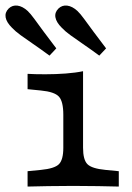

<svg xmlns="http://www.w3.org/2000/svg" viewBox="-57 -686 484 706"><path d="M175.8 -206.5V-263.7Q175.8 -312.9 159.7 -330.6Q143.5 -348.4 93.5 -353.2L44.4 -358.1V-414.5Q55.6 -413.7 72.6 -413.3Q89.5 -412.9 109.7 -412.9Q148.4 -412.9 185.1 -415.7Q221.8 -418.5 248.4 -424.2V-414.5V-206.5ZM212.1 -2.4Q158.9 -2.4 120.2 -1.6Q81.5 -0.8 44.4 0V-56.5L93.5 -61.3Q143.5 -66.1 159.7 -82.3Q175.8 -98.4 175.8 -142.7V-206.5H248.4V-142.7Q248.4 -98.4 264.5 -82.3Q280.6 -66.1 330.6 -61.3L379.8 -56.5V0Q342.7 -0.8 304 -1.6Q265.3 -2.4 212.1 -2.4ZM125 -481.5Q91.1 -506.5 64.5 -524.6Q37.9 -542.7 18.5 -556.9Q-0.8 -571 -12.9 -583.9Q-33.1 -604 -36.3 -622.2Q-39.5 -640.3 -25 -654.8Q-11.3 -667.7 7.3 -665.3Q25.8 -662.9 44.4 -646Q54.8 -636.3 69 -616.9Q83.1 -597.6 103.2 -570.2Q123.4 -542.7 150 -508.1ZM308.1 -481.5Q274.2 -506.5 247.6 -524.6Q221 -542.7 201.6 -556.9Q182.3 -571 170.2 -583.9Q150 -604 146.8 -622.2Q143.5 -640.3 158.1 -654.8Q171.8 -667.7 190.3 -665.3Q208.9 -662.9 227.4 -646Q237.9 -636.3 252 -616.9Q266.1 -597.6 286.3 -570.2Q306.5 -542.7 333.1 -508.1Z"/></svg>

Font: Playfair 5pt SemiExpanded Light
Style: Regular
Weight: 300
Width: 6
Designer: Claus Eggers Sørensen
Foundry: Claus Eggers Sørensen
Version: Version 2.203